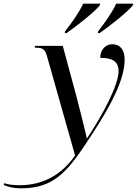

<svg xmlns="http://www.w3.org/2000/svg" viewBox="-179 -786 746 1046"><path d="M356 -616 354 -606H364C420 -645 514 -719 544 -756L547 -766H454C434 -721 390 -659 356 -616ZM176 -616 174 -606H184C240 -645 334 -719 364 -756L367 -766H274C254 -721 210 -659 176 -616ZM-65 240C121 240 193 146 324 -57C431 -220 500 -357 500 -461C500 -517 474 -545 432 -545C400 -545 367 -519 367 -471C443 -471 467 -443 467 -399C467 -323 380 -159 295 -32H294C287 -66 250 -214 236 -266L163 -536H12L10 -526H20C59 -526 68 -513 79 -473L230 61C160 162 60 223 -72 223C-119 223 -140 217 -156 212L-159 222C-134 233 -99 240 -65 240Z"/></svg>

Font: Noto Serif Display
Style: Italic
Weight: 400
Italic angle: -12°
Designer: Monotype Design Team
Foundry: Monotype Imaging Inc.
Version: Version 2.009